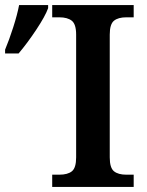

<svg xmlns="http://www.w3.org/2000/svg" viewBox="-70 -734 577 754"><path d="M135 -48H163Q196 -48 212.5 -61.5Q229 -75 229 -116V-598Q229 -639 212 -652.5Q195 -666 163 -666H135V-714H455V-666H426Q394 -666 377.5 -652.5Q361 -639 361 -598V-116Q361 -75 377.5 -61.5Q394 -48 426 -48H455V0H135ZM-50 -539Q-34 -577 -18 -627Q-2 -677 5 -714H119V-702Q108 -671 72.5 -617.5Q37 -564 3 -524H-50Z"/></svg>

Font: Noto Serif SemiBold
Style: Regular
Weight: 600
Designer: Monotype Design Team
Foundry: Monotype Imaging Inc.
Version: Version 1.001